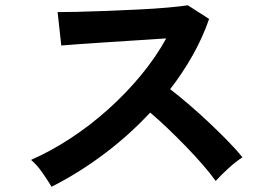

<svg xmlns="http://www.w3.org/2000/svg" viewBox="-20 -724 1040 730"><path d="M176 -14Q163 -36 141.5 -67Q120 -98 98 -116Q173 -149 248 -198Q323 -247 391.5 -308.5Q460 -370 516.5 -438.5Q573 -507 612 -578Q563 -575 504.5 -571Q446 -567 388.5 -563.5Q331 -560 284.5 -556.5Q238 -553 213 -551L199 -678Q224 -678 274 -679Q324 -680 386 -682.5Q448 -685 509.5 -688Q571 -691 620.5 -695.5Q670 -700 694 -704L775 -652Q751 -582 713 -514.5Q675 -447 627 -385Q662 -358 701.5 -324Q741 -290 779 -254Q817 -218 849 -185Q881 -152 902 -126Q877 -110 849 -84.5Q821 -59 800 -36Q781 -63 751 -97.5Q721 -132 686.5 -167.5Q652 -203 617 -236.5Q582 -270 551 -296Q468 -207 371 -135Q274 -63 176 -14Z"/></svg>

Font: Zen Kaku Gothic New
Style: Bold
Weight: 700
Designer: Yoshimichi Ohira
Foundry: Positype
Version: Version 1.002